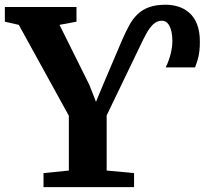

<svg xmlns="http://www.w3.org/2000/svg" viewBox="-39 -772 873 792"><path d="M140.5 0V-58L245 -68.5V-294.5L38.5 -669.5L-19 -682.5V-743H276.5V-682.5L206.5 -669.5L329.5 -422L357 -352L386 -422L464.5 -606.5Q479.5 -641 494.5 -668.2Q509.5 -695.5 529.5 -714.2Q549.5 -733 577.2 -742.8Q605 -752.5 645.5 -752.5Q670.5 -752.5 695.5 -745Q720.5 -737.5 741 -720Q761.5 -702.5 773.5 -672.8Q785.5 -643 785.5 -599Q785.5 -577 783.2 -559.2Q781 -541.5 776.5 -526Q772 -510.5 765.5 -494H644.5Q658 -521.5 665 -550.2Q672 -579 672 -599.5Q672 -630 666.2 -649.2Q660.5 -668.5 651 -677.5Q641.5 -686.5 629 -686.5Q608 -686.5 592.2 -671Q576.5 -655.5 564 -632.2Q551.5 -609 540.5 -585.5L401 -296V-68.5L514 -58V0Z"/></svg>

Font: Merriweather 24pt
Style: Bold
Weight: 700
Designer: Eben Sorkin
Foundry: Eben Sorkin
Version: Version 2.100